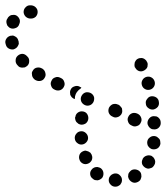

<svg xmlns="http://www.w3.org/2000/svg" viewBox="4 -634 626 724"><g transform="rotate(90 317.0 -272.0)"><path d="M93 -17Q90 -12 89 -8Q89 -3 90 2Q93 12 101 17Q110 23 120 20Q122 20 123 19Q133 17 138 8Q143 -1 141 -11Q139 -16 136 -20Q133 -24 129 -26Q124 -29 120 -30Q115 -30 110 -29Q109 -29 108 -28Q103 -27 99 -24Q95 -21 93 -17ZM13 -20Q11 -16 11 -11Q11 -6 12 -1Q14 4 17 7Q20 11 25 13Q26 14 28 15Q32 17 37 17Q42 17 47 15Q52 14 55 10Q59 7 61 2Q65 -7 61 -17Q58 -27 48 -31Q48 -31 47 -31Q38 -36 28 -33Q18 -29 13 -20ZM165 -26Q172 -18 182 -18Q192 -17 200 -24L202 -26Q206 -29 208 -33Q210 -38 210 -43Q210 -48 209 -53Q207 -57 204 -61Q197 -69 187 -69Q176 -70 169 -63L167 -61Q159 -54 158 -44Q158 -34 165 -26ZM0 -101Q-5 -101 -10 -99Q-14 -97 -18 -93Q-21 -90 -23 -85Q-25 -80 -25 -75Q-25 -74 -25 -72Q-25 -62 -17 -55Q-10 -48 1 -48Q11 -49 18 -56Q25 -64 25 -74Q25 -75 25 -76Q25 -86 18 -94Q10 -101 0 -101ZM221 -83Q225 -80 230 -79Q235 -79 240 -80Q245 -81 249 -84Q253 -87 256 -91L257 -93Q262 -102 260 -112Q258 -122 249 -127Q240 -133 230 -130Q220 -128 214 -119L213 -117Q208 -108 210 -98Q212 -88 221 -83ZM260 -153Q269 -148 279 -152Q289 -155 293 -165L294 -167Q298 -176 295 -186Q291 -196 282 -200Q273 -205 263 -201Q253 -198 249 -188L248 -186Q243 -176 247 -167Q250 -157 260 -153ZM294 -225Q298 -223 303 -223Q308 -223 313 -224Q317 -226 321 -229Q325 -233 327 -237L328 -239Q328 -240 328 -240Q328 -241 329 -241Q323 -241 318 -242Q309 -244 302 -249Q301 -250 301 -250Q294 -255 289 -263Q287 -264 286 -266Q285 -265 284 -264Q283 -262 283 -261L281 -258Q277 -249 281 -239Q284 -229 294 -225ZM473 -291Q463 -290 456 -282Q449 -274 450 -264Q451 -253 459 -247Q467 -240 477 -241Q488 -242 494 -250Q501 -258 500 -268Q499 -278 491 -285Q483 -292 473 -291ZM375 -270Q374 -260 380 -252Q386 -244 397 -243V-242Q402 -242 406 -243Q411 -244 415 -247Q419 -251 422 -255Q424 -259 425 -264Q426 -274 420 -283Q413 -291 403 -292Q393 -293 384 -287Q376 -281 375 -270ZM539 -305Q535 -303 531 -300Q528 -296 526 -292Q524 -287 523 -282Q523 -277 525 -273Q529 -263 538 -259Q548 -255 558 -259Q567 -262 572 -272Q576 -281 572 -291Q570 -296 567 -299Q563 -303 559 -305Q554 -307 549 -307Q544 -307 540 -305ZM314 -268Q314 -268 314 -268Q323 -262 333 -264Q343 -266 349 -275Q355 -284 353 -294Q351 -304 342 -310Q334 -315 323 -314Q313 -312 307 -303Q302 -295 303 -284Q305 -274 314 -268ZM585 -322Q585 -317 588 -312Q590 -308 594 -305Q602 -298 612 -299Q623 -300 629 -309Q633 -313 634 -317Q635 -322 635 -327Q634 -332 632 -336Q629 -341 626 -344Q618 -350 607 -349Q597 -348 590 -340Q587 -336 586 -331Q584 -326 585 -322ZM361 -370Q371 -366 380 -369Q390 -373 394 -382L395 -384Q398 -389 398 -394Q398 -399 396 -404Q395 -408 391 -412Q388 -416 383 -418Q379 -420 374 -420Q369 -420 364 -419Q360 -417 356 -413Q352 -410 350 -406L349 -403Q345 -394 348 -384Q352 -375 361 -370ZM616 -377Q620 -373 624 -371Q629 -369 634 -369Q644 -369 651 -376Q659 -383 659 -394Q659 -399 657 -404Q655 -408 652 -412Q648 -415 644 -417Q639 -419 634 -419Q624 -419 617 -412Q609 -405 609 -395V-394Q609 -389 611 -385Q613 -380 616 -377ZM395 -443Q404 -438 414 -442Q424 -445 428 -455L429 -457Q434 -466 430 -476Q427 -486 417 -490Q408 -495 398 -491Q388 -487 384 -478L383 -476Q379 -466 382 -457Q386 -447 395 -443ZM611 -443Q616 -442 621 -442Q626 -443 630 -445Q639 -450 643 -460Q646 -469 641 -479Q639 -483 635 -487Q631 -490 626 -491Q622 -493 617 -492Q612 -492 607 -490Q598 -485 595 -475Q592 -465 596 -456Q599 -451 603 -448Q606 -445 611 -443ZM221 -502Q219 -506 215 -510Q212 -513 207 -515Q202 -516 197 -516Q192 -516 188 -513Q183 -511 180 -507Q177 -504 175 -499Q173 -494 174 -489Q174 -484 176 -480Q178 -475 182 -472Q186 -469 191 -467Q195 -466 200 -466Q205 -466 210 -468V-469Q219 -473 223 -483Q226 -493 221 -502ZM293 -525Q290 -535 281 -540Q272 -545 262 -542Q252 -539 247 -530Q242 -521 245 -511Q248 -501 257 -496Q266 -491 276 -494Q286 -497 291 -506Q296 -515 293 -525ZM554 -497H555Q564 -492 574 -495Q583 -499 588 -508Q590 -512 591 -517Q591 -522 589 -527Q588 -532 585 -535Q581 -539 577 -541Q572 -544 568 -544Q563 -545 558 -543Q553 -541 549 -538Q546 -535 543 -531Q539 -521 542 -512Q545 -502 554 -497ZM368 -537Q366 -547 358 -554Q350 -560 339 -558Q329 -557 323 -549Q317 -540 318 -530Q319 -520 328 -514Q336 -507 346 -509H347Q357 -510 363 -519Q369 -527 368 -537ZM509 -520Q513 -523 515 -527Q518 -531 518 -536Q519 -547 513 -555Q506 -563 496 -564Q491 -564 486 -563Q481 -562 478 -559Q474 -555 471 -551Q469 -547 468 -542Q467 -531 474 -523Q480 -515 491 -514Q496 -514 500 -515Q505 -516 509 -520ZM436 -523Q440 -527 442 -532Q443 -536 443 -541Q443 -552 435 -559Q427 -566 417 -565Q412 -565 407 -563Q403 -561 399 -557Q396 -554 394 -549Q393 -544 393 -539Q393 -529 401 -522Q409 -515 419 -515Q424 -515 429 -518Q433 -520 436 -523Z"/></g></svg>

Font: FRB American Cursive Guidelines Arrows Dotted Black
Style: Bold Italic
Weight: 900
Italic angle: -25°
Version: Version 2.0;Modular Font Editor K font №1